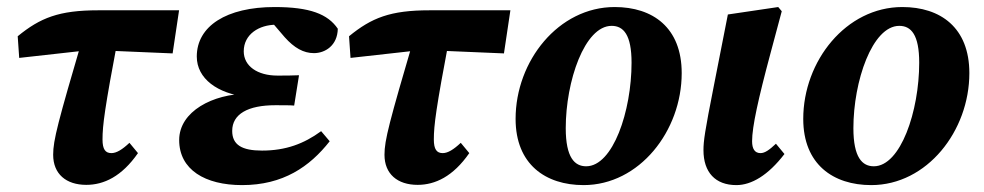

<svg xmlns="http://www.w3.org/2000/svg" viewBox="-20 -519 2839 554"><path d="M35.4 -351.9 229.1 -373.5H275.2L478.1 -364.9L496.7 -489.3H263.6C150 -489.3 96.3 -467.7 31.1 -414.4L35.4 -351.9ZM229 14.4C279.5 14.4 331.2 -9.6 378.1 -77.2L353.5 -106.9C332.9 -87.5 316.2 -77.2 301.5 -77.2C284.1 -77.2 275.8 -88.1 275.8 -116.6C275.8 -157.5 282.1 -206.3 320.9 -411.3L219.8 -413.8C147.1 -165.9 133.4 -114.8 133.4 -72.5C133.4 -17.1 170.7 14.4 229 14.4Z M678.5 15.1C796.7 15.1 873.6 -37.9 931.3 -111.4L906.6 -140.5C857.3 -104.5 805.1 -84.5 735.9 -84.5C678.4 -84.5 650 -100.8 650 -141.3C650 -189.9 695.4 -215.4 774.5 -215.4C795.9 -215.4 818.2 -215.4 828.8 -214.4L842.8 -301.9C819 -300.9 805.8 -300.9 780.4 -300.9C722.8 -300.9 683.3 -328.3 683.3 -370.9C683.3 -420 727.4 -447.7 777.3 -447.7C808.1 -447.7 834.4 -447.9 867.4 -441.4L866 -470.6H751L801.6 -411.5C829.2 -380.7 855.8 -365.7 885.8 -365.7C918 -365.7 953.7 -387.4 954.7 -436.1C926 -478.3 874.3 -498.7 772.5 -498.7C633.3 -498.7 547.8 -443.6 547.8 -355.9C547.8 -291.9 607.9 -248.9 692.4 -239.4L694.4 -248.6C594.6 -248.3 497 -197.7 497 -114.9C497 -29.3 571.9 15.1 678.5 15.1Z M991.4 -351.9 1185.1 -373.5H1231.2L1434.1 -364.9L1452.7 -489.3H1219.6C1106 -489.3 1052.3 -467.7 987.1 -414.4L991.4 -351.9ZM1185 14.4C1235.5 14.4 1287.2 -9.6 1334.1 -77.2L1309.5 -106.9C1288.9 -87.5 1272.2 -77.2 1257.5 -77.2C1240.1 -77.2 1231.8 -88.1 1231.8 -116.6C1231.8 -157.5 1238.1 -206.3 1276.9 -411.3L1175.8 -413.8C1103.1 -165.9 1089.4 -114.8 1089.4 -72.5C1089.4 -17.1 1126.7 14.4 1185 14.4Z M1663.9 15.1C1824.8 15.1 1947 -141.1 1947 -308C1947 -439.6 1863.5 -498.7 1753.6 -498.7C1591.4 -498.7 1467.7 -343 1467.7 -175.9C1467.7 -44.7 1554.3 15.1 1663.9 15.1ZM1671.3 -39.2C1638.1 -39.2 1612.4 -64.3 1612.4 -149.2C1612.4 -284.6 1666.8 -444.4 1744.8 -444.4C1778.9 -444.4 1802.3 -418.9 1802.3 -338.1C1802.3 -198.4 1748.7 -39.2 1671.3 -39.2Z M2104.7 15.1C2148.2 15.1 2196.2 -13 2243.5 -74.6L2218.9 -104.3C2199.8 -86.3 2186.9 -77.2 2174.4 -77.2C2157.7 -77.2 2150.1 -89.6 2150.1 -111.6C2150.1 -153.3 2167.8 -233.4 2203.8 -367.5L2235.7 -486.6L2225.5 -498.7L2080.2 -477.2L2039.5 -270.2C2013.5 -138.8 2009.8 -111.8 2009.8 -85.8C2009.8 -21.4 2044.4 15.1 2104.7 15.1Z M2493.9 15.1C2654.8 15.1 2777 -141.1 2777 -308C2777 -439.6 2693.5 -498.7 2583.6 -498.7C2421.4 -498.7 2297.7 -343 2297.7 -175.9C2297.7 -44.7 2384.3 15.1 2493.9 15.1ZM2501.3 -39.2C2468.1 -39.2 2442.4 -64.3 2442.4 -149.2C2442.4 -284.6 2496.8 -444.4 2574.8 -444.4C2608.9 -444.4 2632.3 -418.9 2632.3 -338.1C2632.3 -198.4 2578.7 -39.2 2501.3 -39.2Z"/></svg>

Font: Source Serif 4 Variable
Style: Italic
Weight: 400
Italic angle: -12°
Designer: Frank Grießhammer
Foundry: Adobe Systems Incorporated
Version: Version 4.004;hotconv 1.0.116;makeotfexe 2.5.65601